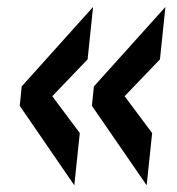

<svg xmlns="http://www.w3.org/2000/svg" viewBox="-20 -578 520 565"><path d="M198.7 -32.7 38.1 -266.6 43.9 -323.7 253.9 -557.6 237.8 -403.3 133.8 -294.9 214.8 -186.5ZM411.6 -32.7 250.5 -266.6 256.3 -323.7 466.8 -557.6 450.7 -403.3 346.7 -294.9 427.7 -186.5Z"/></svg>

Font: Oswald
Style: Demi-Bold
Weight: 600
Designer: Vernon Adams
Foundry: Vernon Adams
Version: 3.0; ttfautohint (v0.94.23-7a4d-dirty) -l 8 -r 50 -G 200 -x 